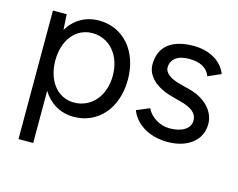

<svg xmlns="http://www.w3.org/2000/svg" viewBox="-99 -661 1254 1010"><g transform="rotate(15 528.5 -156.0)"><path d="M75 200H155V-84C192 -24 251 12 324 12C457 12 550 -95 550 -250C550 -405 457 -512 324 -512C250 -512 191 -476 155 -416L150 -500H75ZM306 -61C217 -61 155 -139 155 -250C155 -361 217 -439 307 -439C401 -439 468 -361 468 -250C468 -139 400 -61 306 -61Z M836 12C941 12 1019 -43 1019 -134C1019 -201 967 -263 870 -287L820 -300C764 -314 735 -340 735 -366C735 -412 771 -440 833 -440C891 -440 932 -421 949 -376L1019 -407C995 -471 927 -512 839 -512C717 -512 654 -457 654 -362C654 -300 707 -249 798 -225L846 -212C907 -196 939 -173 939 -131C939 -86 891 -60 828 -60C774 -60 724 -91 702 -136L632 -107C656 -43 726 12 836 12Z"/></g></svg>

Font: HB Figtree Prototype
Style: Regular
Weight: 400
Designer: Alfredo Marco Pradil
Foundry: Hanken Design Co.®
Version: Version 1.002;Glyphs 3.2 (3228)